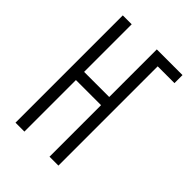

<svg xmlns="http://www.w3.org/2000/svg" viewBox="-215 -832 930 930"><g transform="rotate(45 250.0 -367.5)"><path d="M66 0V-735H127V-409H299V-735H475V-680H360V0H299V-353H127V0Z"/></g></svg>

Font: Iosevka Term Light
Style: Regular
Weight: 300
Monospace: yes
Designer: Belleve Invis
Foundry: Belleve Invis
Version: Version 9.0.1; ttfautohint (v1.8.3)